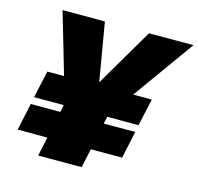

<svg xmlns="http://www.w3.org/2000/svg" viewBox="-106 -842 987 955"><g transform="rotate(15 387.5 -365.0)"><path d="M775 -730 549 -415H645L614 -275H453L445 -238H607L577 -98H416L395 0H171L192 -98H39L69 -238H221L229 -275H76L107 -415H193L101 -730H319L370 -430L546 -730Z"/></g></svg>

Font: Nacelle Black
Style: Italic
Weight: 900
Italic angle: -12°
Designer: Sora Sagano
Foundry: Sora Sagano
Version: Version 1.000;FEAKit 1.0